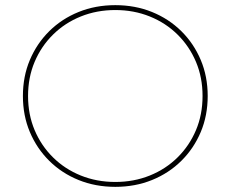

<svg xmlns="http://www.w3.org/2000/svg" viewBox="-20 -723 897 746"><path d="M428 3Q351 3 285.5 -23.5Q220 -50 171.5 -98Q123 -146 96 -210Q69 -274 69 -350Q69 -426 96 -490Q123 -554 171.5 -602Q220 -650 285.5 -676.5Q351 -703 428 -703Q505 -703 570.5 -676.5Q636 -650 684.5 -602Q733 -554 760 -490Q787 -426 787 -350Q787 -274 760 -210Q733 -146 684.5 -98Q636 -50 570.5 -23.5Q505 3 428 3ZM428 -16Q500 -16 562 -41Q624 -66 670 -111.5Q716 -157 741.5 -217.5Q767 -278 767 -350Q767 -422 741.5 -482.5Q716 -543 670 -588.5Q624 -634 562 -659Q500 -684 428 -684Q356 -684 294 -659Q232 -634 186 -588.5Q140 -543 114.5 -482.5Q89 -422 89 -350Q89 -278 114.5 -217.5Q140 -157 186 -111.5Q232 -66 294 -41Q356 -16 428 -16Z"/></svg>

Font: Montserrat Alternates Thin
Style: Regular
Weight: 100
Designer: Julieta Ulanovsky
Foundry: Julieta Ulanovsky
Version: Version 9.000